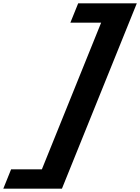

<svg xmlns="http://www.w3.org/2000/svg" viewBox="-70 -880 847 1160"><path d="M-2.9 143 -50.1 260H304.1L756.6 -860H402.4L355.1 -743H541L183 143Z"/></svg>

Font: Hussar
Style: BdWideOblFour
Weight: 700
Foundry: Cannot Into Space Fonts
Version: Version 2.00